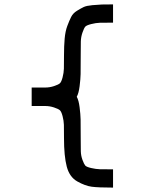

<svg xmlns="http://www.w3.org/2000/svg" viewBox="-20 -770 658 873"><path d="M494 83Q427 83 397 79Q367 75 331.5 55Q296 35 283.5 -12.5Q271 -60 271 -142Q271 -184 270.5 -202.5Q270 -221 264.5 -242Q259 -263 252 -269Q245 -275 225.5 -281.5Q206 -288 185.5 -288Q165 -288 124 -288V-372Q165 -372 185.5 -372Q206 -372 225.5 -378.5Q245 -385 252 -391Q259 -397 264.5 -418Q270 -439 270.5 -457.5Q271 -476 271 -518Q271 -561 274 -594.5Q277 -628 286 -652Q295 -676 303.5 -693Q312 -710 330 -721Q348 -732 360.5 -738Q373 -744 400 -746.5Q427 -749 443 -749.5Q459 -750 494 -750V-667Q452 -667 434 -666.5Q416 -666 394.5 -660.5Q373 -655 367.5 -648.5Q362 -642 355 -622Q348 -602 347.5 -581Q347 -560 347 -518Q347 -456 346.5 -433Q346 -410 342 -378Q338 -346 329 -330Q338 -314 342 -282Q346 -250 346.5 -227Q347 -204 347 -142Q347 -102 347.5 -82Q348 -62 355 -43Q362 -24 367.5 -17.5Q373 -11 394.5 -6Q416 -1 434 -0.5Q452 0 494 0Z"/></svg>

Font: Hermit Light
Style: Regular
Weight: 300
Designer: Pablo Caro
Version: Version 2.000;PS 002.000;hotconv 1.0.88;makeotf.lib2.5.64775